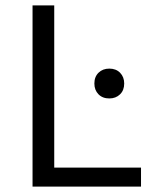

<svg xmlns="http://www.w3.org/2000/svg" viewBox="-20 -688 560 708"><path d="M100 -668H180V-70H500V0H100ZM328 -380Q328 -405 343.5 -420Q359 -435 383 -435Q408 -435 423 -419.5Q438 -404 438 -380Q438 -355 422.5 -340Q407 -325 383 -325Q358 -325 343 -340.5Q328 -356 328 -380Z"/></svg>

Font: Madhuban Light
Style: Regular
Weight: 300
Designer: jaikishan Patel
Foundry: MagicType
Version: Version 1.000